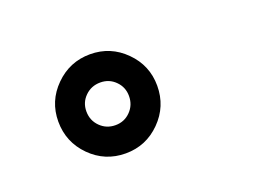

<svg xmlns="http://www.w3.org/2000/svg" viewBox="-56 -898 682 508"><g transform="rotate(-20 285.0 -643.5)"><path d="M226 -504Q168 -504 127.2 -545Q86.5 -586 86.5 -644Q86.5 -701.5 127.5 -742.2Q168.5 -783 226 -783Q283.5 -783 324.2 -742.2Q365 -701.5 365 -644Q365 -586 324.2 -545Q283.5 -504 226 -504ZM226 -583.5Q251 -583.5 268.2 -601Q285.5 -618.5 285.5 -644Q285.5 -669 268.2 -686.2Q251 -703.5 226 -703.5Q200.5 -703.5 183 -686.2Q165.5 -669 165.5 -644Q165.5 -618.5 183 -601Q200.5 -583.5 226 -583.5Z"/></g></svg>

Font: League Mono Narrow Medium
Style: Regular
Weight: 500
Width: 3
Designer: Tyler Finck
Foundry: The League of Moveable Type / Tyler Finck
Version: Version 2.210